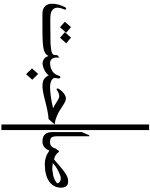

<svg xmlns="http://www.w3.org/2000/svg" viewBox="276 -1826 2149 2742"><g transform="rotate(90 1351.0 -454.5)"><path d="M597.2 -324.7 518.6 -236.3 439.5 -305.7 516.6 -394ZM447.3 -324.7 368.7 -236.3 290 -305.7 366.7 -394ZM902.3 12.7Q848.1 12.7 819.6 -9.3Q791 -31.2 781.2 -69.8H777.8Q753.9 -27.3 709.5 -11.2Q681.6 -1.5 635.5 4.6Q589.4 10.7 522.5 12.7Q488.8 13.7 434.3 14.2Q379.9 14.6 301.3 14.6H171.9Q140.6 14.6 115 5.6Q89.4 -3.4 71 -20.8Q52.7 -38.1 42.7 -63.7Q32.7 -89.4 32.7 -123Q32.7 -213.9 84.5 -314Q94.7 -325.2 103.5 -325.2Q109.4 -325.2 112.8 -321Q116.2 -316.9 116.2 -311Q116.2 -310.1 116 -308.8Q115.7 -307.6 115.7 -306.6L114.7 -298.3Q89.4 -243.2 89.4 -197.8Q89.4 -144.5 139.2 -116.2Q156.7 -106 188.2 -101.8Q219.7 -97.7 268.1 -97.7L583 -100.6Q599.1 -100.6 625 -103Q650.9 -105.5 687.5 -110.4Q746.6 -117.7 760.7 -142.6Q765.6 -151.9 768.1 -200.7Q772.9 -204.1 781.5 -210.7Q790 -217.3 802.7 -227.5Q802.7 -224.1 802.5 -218.8Q802.2 -213.4 802 -207.5Q801.8 -201.7 801.5 -196.3Q801.3 -190.9 801.3 -187.5Q801.3 -141.6 823.5 -117.7Q845.7 -93.8 894.5 -93.8Q898.4 -93.8 902.3 -94.7Z M1237.8 13.7Q1211.4 13.7 1194.3 13.2Q1177.2 12.7 1169.4 11.7Q1090.3 2 1055.2 -76.7Q1044.4 -58.1 1024.2 -41.7Q1003.9 -25.4 979 -13.2Q954.1 -1 926.3 6.1Q898.4 13.2 872.6 13.2V-94.2Q1025.4 -97.7 1060.1 -218.8L1065.9 -232.4Q1070.8 -241.2 1081.5 -241.2Q1099.6 -241.2 1099.6 -219.7V-215.8Q1099.6 -212.9 1099.1 -211.4L1091.8 -157.2Q1109.9 -94.2 1237.8 -94.2ZM1118.2 159.7 1039.1 248 956.5 163.6 1035.6 75.2Z M1755.4 -163.1Q1744.6 -146 1725.6 -123.3Q1706.5 -100.6 1678.7 -72.8Q1633.3 -70.8 1568.8 -58.6Q1504.4 -46.4 1419.4 -23.9Q1281.7 12.7 1221.7 12.7H1206.5V-94.2H1212.4Q1270.5 -94.2 1348.9 -104.2Q1427.2 -114.3 1519.5 -136.2V-142.1Q1495.1 -150.4 1436.5 -189Q1418.5 -200.7 1405.3 -207.8Q1392.1 -214.8 1381.8 -219Q1371.6 -223.1 1363.8 -224.4Q1356 -225.6 1349.1 -225.6Q1312.5 -225.6 1250.5 -184.1Q1250.5 -191.4 1241.2 -203.6Q1252.9 -226.6 1269.8 -247.8Q1286.6 -269 1306.2 -285.2Q1325.7 -301.3 1345.9 -311Q1366.2 -320.8 1384.8 -320.8Q1421.4 -320.8 1478.5 -282.7Q1562 -226.6 1598.1 -209.5Q1698.2 -162.6 1745.1 -162.6H1750.5Q1753.9 -162.6 1755.4 -163.1Z M1837.4 600.1H1756.8V-1508.8H1837.4Z M2030.8 13.7H1996.1Q1865.7 13.7 1865.7 -128.4V-547.4Q1874 -566.9 1885.3 -593.5Q1896.5 -620.1 1911.6 -653.8H1925.3V-203.6Q1925.3 -171.9 1929.2 -150.6Q1933.1 -129.4 1942.1 -116.9Q1951.2 -104.5 1965.8 -99.4Q1980.5 -94.2 2002 -94.2H2030.8Z M2659.7 -250.5Q2659.7 -197.3 2637 -154.5Q2614.3 -111.8 2571.5 -81.8Q2528.8 -51.8 2467 -35.6Q2405.3 -19.5 2327.1 -19.5Q2252.9 -19.5 2186.5 -49.8Q2176.8 -56.2 2162.6 -64.7Q2148.4 -73.2 2128.9 -84.5Q2095.7 13.2 1996.6 13.2V-94.2Q1998 -93.8 2002 -93.8H2006.8Q2022.5 -93.8 2036.9 -97.4Q2051.3 -101.1 2063.5 -109.6Q2075.7 -118.2 2084.5 -132.6Q2093.3 -147 2098.1 -168.9L2134.8 -220.7H2147.9Q2191.4 -161.1 2257.3 -151.9L2360.8 -240.7Q2464.8 -330.1 2520.5 -345.7Q2546.4 -352.5 2569.8 -352.5Q2659.7 -352.5 2659.7 -250.5ZM2597.2 -197.3Q2596.7 -198.7 2595.7 -199.7Q2595.7 -210 2589.6 -218.8Q2583.5 -227.5 2573.5 -234.1Q2563.5 -240.7 2551 -244.4Q2538.6 -248 2525.9 -248Q2508.8 -248 2491.7 -241.7Q2435.5 -221.2 2390.6 -195.3Q2345.7 -169.4 2311.5 -136.2V-132.3L2375.5 -127Q2377.4 -126.5 2381.3 -126.5H2387.7Q2401.9 -126.5 2417.7 -128.4Q2433.6 -130.4 2451.7 -134.3Q2530.8 -140.6 2593.8 -191.9Q2597.2 -195.3 2597.2 -197.3Z"/></g></svg>

Font: SakalBharati
Style: Regular
Weight: 400
Designer: CDAC GIST
Foundry: CDAC
Version: 13.02